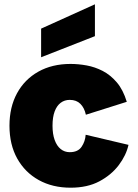

<svg xmlns="http://www.w3.org/2000/svg" viewBox="-20 -865 642 892"><path d="M308 7Q224 7 160 -28.5Q96 -64 60 -128.5Q24 -193 24 -281Q24 -367 59 -431.5Q94 -496 158 -532Q222 -568 308 -568Q344 -568 382.5 -561Q421 -554 457 -535.5Q493 -517 522.5 -482.5Q552 -448 569 -392L379 -332Q372 -364 353.5 -382.5Q335 -401 304 -401Q280 -401 262 -387.5Q244 -374 234 -347.5Q224 -321 224 -281Q224 -242 234 -214.5Q244 -187 262 -172.5Q280 -158 304 -158Q342 -158 359 -183Q376 -208 378 -239L577 -192Q566 -143 531.5 -97.5Q497 -52 441.5 -22.5Q386 7 308 7ZM171 -599V-732L421 -845V-697Z"/></svg>

Font: Parkinsans ExtraBold
Style: Regular
Weight: 800
Designer: Red Stone, Indian Type Foundry
Foundry: Indian Type Foundry
Version: Version 1.000